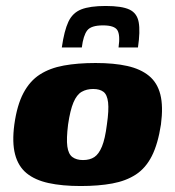

<svg xmlns="http://www.w3.org/2000/svg" viewBox="-20 -616 587 643"><path d="M250 7Q188 7 142.5 -3Q97 -13 69 -36Q41 -59 30.5 -99Q20 -139 28 -199Q37 -264 58.5 -304.5Q80 -345 113.5 -366.5Q147 -388 193.5 -396.5Q240 -405 300 -405Q362 -405 406.5 -395Q451 -385 479 -362Q507 -339 517 -299.5Q527 -260 519 -199Q509 -134 488.5 -93.5Q468 -53 435 -31.5Q402 -10 356 -1.5Q310 7 250 7ZM258 -80Q281 -80 296 -90Q311 -100 321.5 -125.5Q332 -151 338 -199Q345 -247 342 -273Q339 -299 326.5 -308.5Q314 -318 292 -318Q270 -318 253.5 -308.5Q237 -299 226 -273Q215 -247 208 -199Q202 -151 205.5 -125.5Q209 -100 222.5 -90Q236 -80 258 -80ZM334 -596Q388 -596 413.5 -584Q439 -572 444.5 -541.5Q450 -511 442 -457H377Q383 -499 373 -515Q363 -531 325 -531Q285 -531 272 -514Q259 -497 254 -457H187Q195 -513 209 -543Q223 -573 252 -584.5Q281 -596 334 -596Z"/></svg>

Font: Genos Thin ExtraBold
Style: Italic
Weight: 800
Italic angle: -8°
Version: Version 1.010